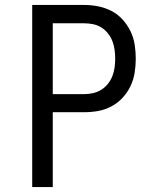

<svg xmlns="http://www.w3.org/2000/svg" viewBox="-20 -755 640 775"><path d="M110 0V-735H319Q348 -735 376 -729.5Q404 -724 429.5 -711Q455 -698 474.5 -676.5Q494 -655 506.5 -629.5Q519 -604 523.5 -575.5Q528 -547 528 -518Q528 -490 523.5 -461.5Q519 -433 506.5 -407Q494 -381 474.5 -360Q455 -339 429.5 -325.5Q404 -312 376 -307Q348 -302 319 -302H193V0ZM319 -375Q337 -375 355 -379Q373 -383 388.5 -392.5Q404 -402 415.5 -416.5Q427 -431 433.5 -447.5Q440 -464 442.5 -482Q445 -500 445 -518Q445 -536 442.5 -554.5Q440 -573 433.5 -589.5Q427 -606 415.5 -620.5Q404 -635 388.5 -644.5Q373 -654 355 -657.5Q337 -661 319 -661H193V-375Z"/></svg>

Font: Bmono
Style: Regular
Weight: 400
Monospace: yes
Designer: Belleve Invis
Foundry: Belleve Invis
Version: Version 11.2.2; ttfautohint (v1.8.2)